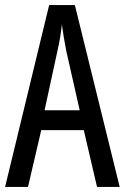

<svg xmlns="http://www.w3.org/2000/svg" viewBox="-20 -785 490 754"><path d="M361 -51H450L274 -765H173L0 -51H90L142 -274H309ZM240 -586 293 -352H155L206 -587C214 -622 220 -658 223 -689C227 -658 233 -623 240 -586Z"/></svg>

Font: Noto Sans Tamil UI ExtraCondensed
Style: Regular
Weight: 400
Width: 2
Designer: Jelle Bosma - Monotype Design Team
Foundry: Monotype Imaging Inc.
Version: Version 2.004